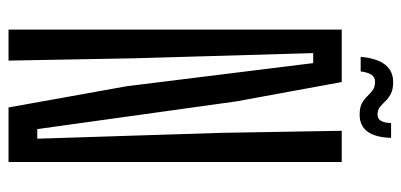

<svg xmlns="http://www.w3.org/2000/svg" viewBox="-272 -692 964 461"><g transform="rotate(90 210.5 -462.0)"><path d="M51.5 0V-800H177.5L224 -546.5L290.5 -69H313.5L299.5 -509.5L294.5 -800H369.5V0H238.5L187.5 -284L132 -731.5H108L120.5 -300.5L126 0ZM276 -918.5H311.5Q310.5 -881 296.5 -862Q282.5 -843 256 -843Q238.5 -843 228.5 -848.5Q218.5 -854 211.5 -861.5Q204.5 -869 196.8 -874.5Q189 -880 176.5 -880Q165.5 -880 159.8 -871Q154 -862 152 -845.5H117Q120.5 -885 135.8 -904.2Q151 -923.5 177.5 -923.5Q195.5 -923.5 206 -917.8Q216.5 -912 223.5 -904.8Q230.5 -897.5 237.2 -891.8Q244 -886 255.5 -886Q266 -886 270.8 -894.5Q275.5 -903 276 -918.5Z"/></g></svg>

Font: Big Shoulders Display Thin Medium
Style: Regular
Weight: 500
Version: Version 2.002